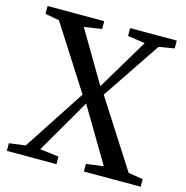

<svg xmlns="http://www.w3.org/2000/svg" viewBox="-109 -846 919 948"><g transform="rotate(15 351.0 -371.5)"><path d="M92.5 -50 298.5 -365 91 -689.5 18.5 -703V-743H308V-703L218 -689.5L372.5 -428L529 -690L440.5 -703V-743H679V-703L600 -690L399.5 -392L618.5 -50.5L693 -39L693.5 0H403V-39L491.5 -50.5L327 -327L166.5 -50.5L262.5 -39L263 0H9.5L9 -39Z"/></g></svg>

Font: Merriweather 60pt
Style: Regular
Weight: 400
Version: Version 2.100